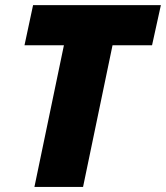

<svg xmlns="http://www.w3.org/2000/svg" viewBox="-20 -734 652 754"><path d="M115.2 0 231 -556.2H76.2L109.9 -713.9H611.8L577.1 -556.2H421.9L306.2 0Z"/></svg>

Font: Open Sans ExtraBold
Style: Italic
Weight: 800
Italic angle: -12°
Designer: Monotype Design Team
Foundry: Monotype Imaging Inc.
Version: Version 3.000; ttfautohint (v1.8.4)